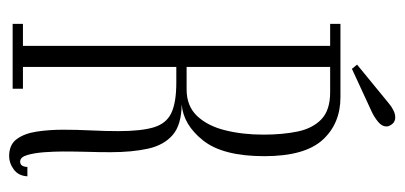

<svg xmlns="http://www.w3.org/2000/svg" viewBox="-247 -610 864 410"><g transform="rotate(90 185.0 -405.0)"><path d="M313.5 7.5Q289 7.5 277 -8.8Q265 -25 261 -51.5Q257 -78 257 -107.5Q257 -137 258.5 -167.5Q260 -198 260 -225.5Q260 -274 252 -301Q244 -328 221.5 -338.8Q199 -349.5 156 -349.5H123V-22H169.5V0H31V-22H78V-678H31V-700H187.5Q244 -700 278.8 -661.8Q313.5 -623.5 313.5 -537.5Q313.5 -449 280 -406.8Q246.5 -364.5 203 -361Q246.5 -360.5 268.2 -341.8Q290 -323 297.5 -289Q305 -255 305 -209Q305 -184.5 304.2 -158.8Q303.5 -133 303.5 -108Q303.5 -90 305 -68.5Q306.5 -47 311 -31.5Q315.5 -16 325 -16Q336 -16 336.5 -31.5H356.5Q355.5 -12.5 342 -2.5Q328.5 7.5 313.5 7.5ZM123 -371.5H171Q206.5 -371.5 227.8 -394Q249 -416.5 258.2 -453.8Q267.5 -491 267.5 -535.5Q267.5 -576.5 260.8 -608.8Q254 -641 234.5 -659.5Q215 -678 177 -678H123ZM127 -724.5 118 -735.5 201 -803.5Q208 -809.5 215.8 -813.2Q223.5 -817 230.5 -817Q242 -817 247.5 -806.5Q250 -803 250 -798Q250 -788.5 240.2 -780.5Q230.5 -772.5 219 -767Z"/></g></svg>

Font: Imbue 50pt ExtraLight
Style: Regular
Weight: 200
Designer: Tyler Finck
Foundry: Etcetera Type Company
Version: Version 1.102; ttfautohint (v1.8.3)